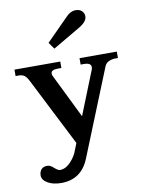

<svg xmlns="http://www.w3.org/2000/svg" viewBox="-101 -811 816 1090"><g transform="rotate(-10 307.0 -266.0)"><path d="M256 -548 229 -586 351 -709Q380 -742 412 -742Q436 -742 448.5 -729Q461 -716 461 -699Q461 -683 449 -668.5Q437 -654 413 -640ZM602 -470V-433H587Q567 -433 549.5 -425Q532 -417 525 -400L324 98Q279 210 163 210Q116 210 85 192Q54 174 54 148Q54 127 65.5 113.5Q77 100 99 100Q111 100 119.5 105Q128 110 139 120Q141 122 147 126.5Q153 131 158 133.5Q163 136 169 136Q198 136 224 111Q250 86 265 54L286 1L87 -391Q75 -415 62.5 -424Q50 -433 31 -433H12V-470H276V-433H256Q216 -433 216 -411Q216 -404 220 -396L344 -143L443 -391Q447 -399 447 -408Q447 -433 406 -433H387V-470Z"/></g></svg>

Font: Taviraj SemiBold
Style: Regular
Weight: 600
Designer: Katatrad Team
Foundry: CadsonDemak
Version: Version 1.001